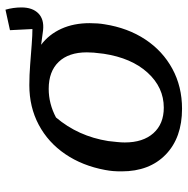

<svg xmlns="http://www.w3.org/2000/svg" viewBox="-12 -648 669 684"><g transform="rotate(-90 322.0 -305.5)"><path d="M277 9Q174 9 114 -49Q54 -107 54 -206Q54 -223 55 -236Q56 -249 59 -265Q74 -346 115.5 -407Q157 -468 220 -501.5Q283 -535 361 -535Q397 -535 435 -532Q473 -529 506.5 -526.5Q540 -524 561 -524L557 -604L630 -620Q638 -592 638 -563Q638 -524 617 -503Q596 -482 557 -486L505 -493Q542 -465 562 -421Q582 -377 582 -320Q582 -306 581 -292Q580 -278 578 -267Q565 -184 524 -122Q483 -60 419.5 -25.5Q356 9 277 9ZM281 -56Q353 -56 405.5 -113.5Q458 -171 473 -270Q476 -292 477 -305.5Q478 -319 478 -330Q478 -395 444 -430.5Q410 -466 348 -466Q295 -466 246 -440Q179 -361 162 -254Q160 -236 158.5 -221.5Q157 -207 157 -195Q157 -130 190 -93Q223 -56 281 -56Z"/></g></svg>

Font: Piazzolla SC Medium
Style: Italic
Weight: 500
Italic angle: -11.3°
Designer: Juan Pablo del Peral
Foundry: Huerta Tipografica
Version: Version 1.330